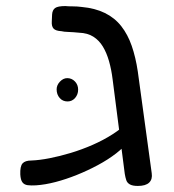

<svg xmlns="http://www.w3.org/2000/svg" viewBox="-20 -605 573 634"><path d="M435 9Q418 9 409 4Q400 -1 397 -10Q394 -19 392 -31L352 -342Q348 -375 340 -403Q332 -431 319.5 -451.5Q307 -472 288 -484Q269 -496 241 -497Q221 -499 205.5 -499.5Q190 -500 183 -502Q164 -503 157 -510.5Q150 -518 151 -534L152 -557Q153 -572 162 -578.5Q171 -585 196 -585Q204 -584 219.5 -584Q235 -584 250 -582Q294 -578 326.5 -562Q359 -546 380.5 -518.5Q402 -491 415 -453.5Q428 -416 435 -369L481 -33Q484 -13 472.5 -2Q461 9 435 9ZM99 7Q83 8 71.5 6.5Q60 5 54 -3Q48 -11 47 -29Q46 -56 54.5 -65.5Q63 -75 84 -75Q110 -76 143.5 -82.5Q177 -89 213.5 -100Q250 -111 285.5 -126.5Q321 -142 351.5 -161.5Q382 -181 404 -203L406 -141Q390 -119 363.5 -98.5Q337 -78 303.5 -60Q270 -42 234 -27.5Q198 -13 163.5 -4Q129 5 99 7ZM203 -270Q187 -270 177 -281.5Q167 -293 167 -310Q167 -324 178 -335.5Q189 -347 202 -347Q217 -347 227.5 -336Q238 -325 238 -309Q238 -293 228 -281.5Q218 -270 203 -270Z"/></svg>

Font: Fredoka SemiExpanded
Style: Regular
Weight: 400
Width: 6
Designer: Ben Nathan
Foundry: Milena B. Brandão, Ben Nathan
Version: Version 2.001